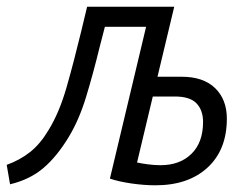

<svg xmlns="http://www.w3.org/2000/svg" viewBox="-69 -542 747 573"><path d="M395 11Q361 11 323 5.5Q285 0 259 -9L367 -462H244L229 -404Q209 -322 188 -253Q167 -184 136 -133Q101 -75 60.5 -40.5Q20 -6 -39 8L-49 -50Q-10 -64 20.5 -88Q51 -112 76 -154Q108 -206 129.5 -281Q151 -356 173 -447L191 -522H451L401 -313H473Q538 -313 573 -279Q608 -245 608 -188Q608 -95 550.5 -42Q493 11 395 11ZM410 -49Q468 -49 502.5 -83Q537 -117 537 -178Q537 -213 517.5 -233.5Q498 -254 453 -254H387L340 -57Q354 -54 373 -51.5Q392 -49 410 -49Z"/></svg>

Font: Ubuntu Sans Condensed
Style: Italic
Weight: 400
Width: 3
Italic angle: -13.5°
Designer: Dalton Maag Ltd
Foundry: Dalton Maag Ltd
Version: Version 1.006; ttfautohint (v1.8.4.7-5d5b)